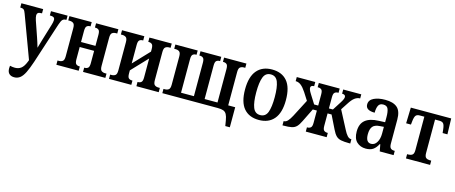

<svg xmlns="http://www.w3.org/2000/svg" viewBox="-46 -1173 4849 2044"><g transform="rotate(15 2378.5 -150.5)"><path d="M130 245Q95 245 74.5 226Q54 207 54 167Q54 153 56 138Q86 145 111 145Q151 145 179 123.5Q207 102 228 49L236 28L63 -438Q52 -470 40 -479.5Q28 -489 4 -489H1V-536H241V-489H234Q207 -489 196.5 -479.5Q186 -470 186 -453Q186 -442 189 -428.5Q192 -415 197 -399L256 -228Q265 -201 272.5 -178Q280 -155 289 -123Q298 -154 304 -174.5Q310 -195 317 -219L372 -400Q376 -413 379 -427Q382 -441 382 -453Q382 -473 370 -481Q358 -489 334 -489H327V-536H510V-489H504Q481 -489 467.5 -475.5Q454 -462 439 -416L294 30Q268 108 244.5 155.5Q221 203 193.5 224Q166 245 130 245Z M530 0V-47H546Q570 -47 586.5 -59Q603 -71 603 -113V-423Q603 -465 586.5 -477Q570 -489 546 -489H530V-536H776V-489H770Q749 -489 735 -477Q721 -465 721 -425V-302H880V-425Q880 -465 866 -477Q852 -489 830 -489H824V-536H1070V-489H1055Q1031 -489 1014.5 -477Q998 -465 998 -423V-113Q998 -71 1014.5 -59Q1031 -47 1055 -47H1070V0H824V-47H830Q852 -47 866 -59Q880 -71 880 -111V-247H721V-111Q721 -71 735 -59Q749 -47 770 -47H776V0Z M1110 0V-47H1126Q1150 -47 1166.5 -59Q1183 -71 1183 -113V-423Q1183 -465 1166.5 -477Q1150 -489 1126 -489H1110V-536H1356V-489H1350Q1328 -489 1314.5 -477Q1301 -465 1301 -425V-221L1467 -396V-425Q1467 -465 1453 -477Q1439 -489 1417 -489H1412V-536H1658V-489H1642Q1618 -489 1601.5 -477Q1585 -465 1585 -423V-113Q1585 -71 1601.5 -59Q1618 -47 1642 -47H1658V0H1412V-47H1417Q1439 -47 1453 -59Q1467 -71 1467 -111V-320L1301 -145V-111Q1301 -71 1314.5 -59Q1328 -47 1350 -47H1356V0Z M2436 165 2426 105Q2419 63 2406.5 40Q2394 17 2371.5 8.5Q2349 0 2310 0H1698V-47H1714Q1738 -47 1754.5 -59Q1771 -71 1771 -113V-423Q1771 -465 1754.5 -477Q1738 -489 1714 -489H1698V-536H1944V-489H1938Q1916 -489 1902.5 -477Q1889 -465 1889 -425V-56H2031V-425Q2031 -465 2017 -477Q2003 -489 1981 -489H1975V-536H2204V-489H2199Q2177 -489 2163 -477Q2149 -465 2149 -425V-56H2291V-425Q2291 -465 2277 -477Q2263 -489 2241 -489H2235V-536H2481V-489H2465Q2442 -489 2425.5 -477Q2409 -465 2409 -423V-56H2486V165Z M2763 10Q2655 10 2596.5 -58.5Q2538 -127 2538 -268Q2538 -407 2597 -476.5Q2656 -546 2763 -546Q2871 -546 2929.5 -477.5Q2988 -409 2988 -268Q2988 -129 2929 -59.5Q2870 10 2763 10ZM2763 -44Q2822 -44 2843.5 -101.5Q2865 -159 2865 -268Q2865 -377 2843 -434.5Q2821 -492 2763 -492Q2705 -492 2683 -434.5Q2661 -377 2661 -268Q2661 -159 2683.5 -101.5Q2706 -44 2763 -44Z M3022 0V-47H3026Q3048 -47 3067.5 -68.5Q3087 -90 3108 -130L3206 -319L3153 -402Q3122 -449 3095 -470Q3068 -491 3036 -491V-536H3240V-490Q3202 -490 3202 -463Q3202 -454 3207 -440Q3212 -426 3229 -399L3290 -302H3335V-425Q3335 -465 3321 -477Q3307 -489 3284 -489H3279V-536H3509V-489H3503Q3481 -489 3467 -477Q3453 -465 3453 -425V-302H3497L3559 -399Q3576 -426 3581 -440Q3586 -454 3586 -463Q3586 -490 3548 -490V-536H3747V-491Q3716 -491 3688 -470.5Q3660 -450 3630 -402L3581 -327L3684 -130Q3704 -90 3723.5 -68.5Q3743 -47 3765 -47H3769V0H3758Q3700 0 3666.5 -7Q3633 -14 3611.5 -35.5Q3590 -57 3569 -101L3497 -247H3453V-111Q3453 -71 3467 -59Q3481 -47 3503 -47H3509V0H3279V-47H3284Q3306 -47 3320.5 -59Q3335 -71 3335 -111V-247H3290L3218 -101Q3197 -57 3176 -35.5Q3155 -14 3122.5 -7Q3090 0 3034 0Z M3941 10Q3881 10 3841.5 -27Q3802 -64 3802 -142Q3802 -227 3852 -268Q3902 -309 3999 -312L4069 -315V-373Q4069 -428 4056.5 -460Q4044 -492 4002 -492Q3963 -492 3949 -462.5Q3935 -433 3935 -384Q3835 -384 3835 -449Q3835 -498 3885 -522Q3935 -546 4010 -546Q4098 -546 4142.5 -507.5Q4187 -469 4187 -376V-113Q4187 -74 4201 -60.5Q4215 -47 4240 -47H4247V0H4094L4080 -75H4074Q4051 -31 4021 -10.5Q3991 10 3941 10ZM3983 -54Q4022 -54 4045.5 -92.5Q4069 -131 4069 -189V-264L4028 -261Q3970 -258 3947 -229.5Q3924 -201 3924 -144Q3924 -54 3983 -54Z M4383 0V-47H4400Q4423 -47 4440 -59Q4457 -71 4457 -111V-480H4408Q4376 -480 4363 -463.5Q4350 -447 4345 -400L4341 -362H4288L4293 -536H4738L4743 -362H4690L4686 -400Q4681 -447 4668 -463.5Q4655 -480 4623 -480H4575V-111Q4575 -71 4591.5 -59Q4608 -47 4631 -47H4649V0Z"/></g></svg>

Font: Noto Serif Condensed SemiBold
Style: Regular
Weight: 600
Width: 3
Designer: Monotype Design Team
Foundry: Monotype Imaging Inc.
Version: Version 2.013